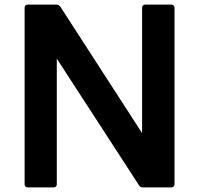

<svg xmlns="http://www.w3.org/2000/svg" viewBox="-20 -778 865 835"><path d="M101 37H213C222 37 227 32 227 23V-523L584 27C588 34 593 37 601 37H725C733 37 739 32 739 23V-744C739 -753 733 -758 725 -758H612C603 -758 598 -753 598 -744V-199L243 -748C238 -755 233 -758 225 -758H101C92 -758 87 -753 87 -744V23C87 32 92 37 101 37Z"/></svg>

Font: LINE Seed JP App_OTF Bold
Style: Regular
Weight: 700
Designer: LINE & Fontrix & Fontworks
Version: Version 1.009